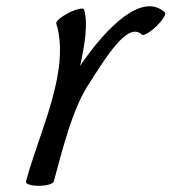

<svg xmlns="http://www.w3.org/2000/svg" viewBox="-20 -587 554 621"><path d="M154 0C182 -104 214 -232 264 -310C325 -406 394 -518 439 -475C444 -470 465 -482 486 -502C506 -522 519 -542 513 -547C442 -612 329 -506 239 -374C255 -444 265 -513 252 -556C250 -563 228 -558 203 -546C178 -533 160 -518 162 -511C185 -437 172 -351 149 -267C125 -178 88 -89 64 0C62 8 80 14 105 14C130 14 152 8 154 0Z"/></svg>

Font: Nupuram Condensed Oblique
Style: Regular
Weight: 400
Width: 3
Designer: Santhosh Thottingal (santhosh.thottingal@gmail.com)
Foundry: SMC
Version: Version 1.000